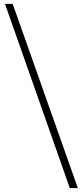

<svg xmlns="http://www.w3.org/2000/svg" viewBox="-20 -804 435 1001"><path d="M344 177 6 -784H46L386 177Z"/></svg>

Font: Noto Sans KR ExtraLight
Style: Regular
Weight: 250
Designer: Ryoko NISHIZUKA  (kana, bopomofo & ideographs); Paul D. Hunt (Latin, Greek & Cyrillic); Sandoll Communications , Soo-you
Foundry: Adobe
Version: Version 2.004-H2;hotconv 1.0.118;makeotfexe 2.5.65603